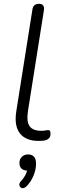

<svg xmlns="http://www.w3.org/2000/svg" viewBox="-20 -731 325 1007"><path d="M182 8Q115 8 84 -32Q53 -72 66 -151L150 -681Q154 -711 185 -711Q216 -711 210 -675L127 -151Q118 -94 135 -69.5Q152 -45 196 -45Q211 -45 219.5 -47Q228 -49 232 -49Q238 -49 241.5 -45Q245 -41 245 -29Q245 -15 237.5 -6.5Q230 2 217 5Q210 7 199.5 7.5Q189 8 182 8ZM118 247Q106 258 95.5 255.5Q85 253 82 242Q79 231 90 219Q115 192 122 164Q82 161 82 124Q82 104 94.5 91.5Q107 79 127 79Q169 79 169 127Q169 159 155 192Q141 225 118 247Z"/></svg>

Font: Nunito Light
Style: Italic
Weight: 300
Italic angle: -9°
Designer: Vernon Adams
Foundry: Vernon Adams
Version: Version 3.601; ttfautohint (v1.8.2.53-6de2)